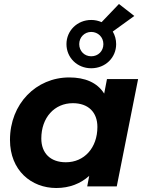

<svg xmlns="http://www.w3.org/2000/svg" viewBox="-20 -934 730 962"><path d="M437 -592C508 -592 562 -645 562 -713C562 -736 556 -757 545 -776L653 -854L576 -914L489 -823C473 -830 456 -834 437 -834C367 -834 313 -780 313 -713C313 -645 367 -592 437 -592ZM437 -774C471 -774 498 -748 498 -713C498 -678 472 -652 437 -652C403 -652 377 -678 377 -713C377 -748 404 -774 437 -774ZM516 -538 502 -465C467 -521 405 -546 327 -546C161 -546 30 -414 30 -233C30 -80 137 8 262 8C328 8 384 -14 427 -53L417 0H565L672 -538ZM310 -121C232 -121 187 -167 187 -240C187 -345 253 -417 345 -417C423 -417 468 -371 468 -298C468 -193 402 -121 310 -121Z"/></svg>

Font: AWKNG-Font
Style: Bold Italic
Weight: 700
Italic angle: -11.3°
Designer: Awakening Church
Foundry: Awakening Church
Version: Version 1.700;PS 001.700;hotconv 1.0.88;makeotf.lib2.5.64775